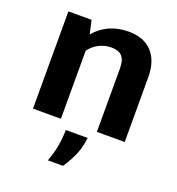

<svg xmlns="http://www.w3.org/2000/svg" viewBox="-135 -642 896 972"><g transform="rotate(20 312.5 -156.0)"><path d="M394 -532.2Q476.1 -532.2 520.5 -484.1Q564.9 -436 564.9 -348.1V0H415V-339.8Q415 -385.7 397 -406.2Q378.9 -426.8 338.9 -426.8Q302.7 -426.8 271.5 -410.4Q240.2 -394 221.2 -366.2V0H70.8V-523.9H195.8L211.9 -451.2Q281.2 -532.2 394 -532.2ZM313 220.2H231Q248 174.3 255.6 133.1Q263.2 91.8 264.2 44.9H381.8Q376 92.8 361.1 130.9Q346.2 168.9 313 220.2Z"/></g></svg>

Font: Sarala
Style: Bold
Weight: 700
Designer: Andres Torresi
Foundry: Huerta Tipografica
Version: Version 1.004;PS 001.003;hotconv 1.0.70;makeotf.lib2.5.58329